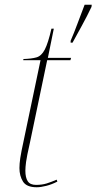

<svg xmlns="http://www.w3.org/2000/svg" viewBox="-20 -780 407 810"><path d="M278 -608Q292 -640 307.5 -682Q323 -724 337 -760H367L366 -751Q348 -713 325 -671Q302 -629 286 -600H278ZM135 10Q92 10 77 -14Q62 -38 62 -71Q62 -89 65.5 -113Q69 -137 81 -192L151 -526H78L79 -531Q113 -532 134 -538Q155 -544 169 -571Q183 -598 197 -659H207L182 -536H280L277 -526H179L106 -177Q93 -120 90 -97Q87 -74 87 -60Q87 -31 97 -15.5Q107 0 132 0Q157 0 176.5 -6Q196 -12 219 -22L222 -14Q199 -2 175.5 4Q152 10 135 10Z"/></svg>

Font: Noto Serif Display SemiCondensed Thin
Style: Italic
Weight: 100
Width: 4
Italic angle: -12°
Designer: Monotype Design Team
Foundry: Monotype Imaging Inc.
Version: Version 2.009